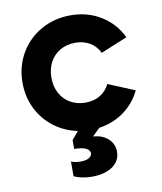

<svg xmlns="http://www.w3.org/2000/svg" viewBox="-83 -585 737 876"><g transform="rotate(-10 285.0 -147.0)"><path d="M189.5 208V139.6Q206.5 147.5 233.4 147.5Q257.8 147.5 271.5 139.6Q285.2 131.8 286.1 118.2Q285.6 102.5 267.1 94.2Q248.5 85.9 213.9 85.9V44.9L244.6 7.8Q183.6 -4.4 135.5 -41.3Q87.4 -78.1 60.8 -132.8Q34.2 -187.5 34.2 -252Q34.2 -326.7 69.3 -387.5Q104.5 -448.2 166 -482.9Q227.5 -517.6 302.7 -517.6Q381.8 -517.6 443.6 -479.2Q505.4 -440.9 537.1 -375L414.1 -324.2Q398.9 -356 369.9 -373.3Q340.8 -390.6 302.7 -390.6Q263.2 -390.6 232.4 -373Q201.7 -355.5 184.8 -323.7Q168 -292 168 -252Q168 -211.9 184.8 -180.2Q201.7 -148.4 232.4 -130.9Q263.2 -113.3 302.7 -113.3Q340.8 -113.3 369.9 -130.6Q398.9 -147.9 414.1 -179.7L537.1 -128.9Q509.8 -71.8 459.2 -35.2Q408.7 1.5 343.3 10.7L308.6 44.9Q351.1 47.4 377.4 71Q403.8 94.7 404.3 131.8Q404.3 160.2 388.2 180.9Q372.1 201.7 342.5 213.1Q313 224.6 273.4 224.6Q226.1 224.6 189.5 208Z"/></g></svg>

Font: Wanted Sans
Style: Bold
Weight: 700
Designer: Original Design by Kil Hyung-jin and Kang Hanbin, Wanted Lab, Inc; Hangeul from Source Han Sans by Jang Soo-young and Ka
Foundry: Wanted Lab, Inc.
Version: Version 1.000